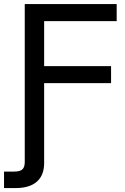

<svg xmlns="http://www.w3.org/2000/svg" viewBox="-56 -748 634 972"><path d="M-35.6 204.1V120.6Q-27.3 120.6 -10.5 120.6Q6.3 120.6 15.1 120.6Q45.4 120.6 57.4 109.4Q69.3 98.1 69.3 72.8V-62H167.5V77.1Q167.5 139.2 130.6 171.6Q93.8 204.1 22.9 204.1Q4.9 204.1 -10 204.1Q-24.9 204.1 -35.6 204.1ZM69.3 0V-727.5H534.7V-641.1H167.5V-413.1H506.3V-327.1H167.5V0Z"/></svg>

Font: Inter Cardless Display
Style: Regular
Weight: 400
Designer: Rasmus Andersson
Foundry: rsms
Version: Version 4.001;git-9221beed3